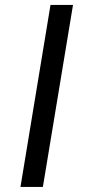

<svg xmlns="http://www.w3.org/2000/svg" viewBox="-20 -734 340 754"><path d="M266.7 -714.5H178.3L60.4 0H148.4Z"/></svg>

Font: Magic Ui Pro
Style: Bold Italic
Weight: 700
Italic angle: -9.39999°
Designer: Stefan Endress, Andreas Faust
Version: Version 1.000;FEAKit 1.0